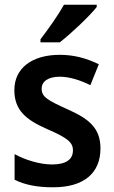

<svg xmlns="http://www.w3.org/2000/svg" viewBox="-20 -786 485 816"><path d="M391 -756V-766H252C227 -721 185 -662 152 -619V-606H234C282 -643 361 -718 391 -756ZM407 -155C407 -243 356 -282 268 -321C182 -360 157 -374 157 -409C157 -440 185 -460 234 -460C275 -460 322 -445 364 -424L400 -513C348 -538 296 -553 234 -553C118 -553 41 -498 41 -403C41 -317 91 -277 179 -238C267 -200 290 -181 290 -147C290 -109 262 -87 201 -87C150 -87 87 -106 42 -131V-22C87 0 138 10 206 10C336 10 407 -50 407 -155Z"/></svg>

Font: Noto Sans Thai Looped SemiCondensed SemiBold
Style: Regular
Weight: 600
Width: 4
Designer: Sasikarn Vongin, Ben Mitchell
Foundry: The Fontpad Ltd
Version: Version 1.001